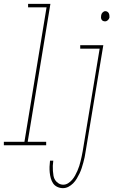

<svg xmlns="http://www.w3.org/2000/svg" viewBox="-65 -755 589 998"><path d="M175 0H-45V-18H62L177 -717H81V-735H197L79 -18H175ZM481 -644Q475 -644 470 -646.5Q465 -649 462.5 -654Q460 -659 460 -665Q460 -671 461 -676Q462 -684 468.5 -690.5Q475 -697 483 -697Q488 -697 493 -694Q498 -691 500.5 -686Q503 -681 503.5 -675Q504 -669 504 -664Q502 -656 495.5 -650Q489 -644 481 -644ZM262 223Q247 223 233 216.5Q219 210 211 198Q203 186 199 171.5Q195 157 193.5 142Q192 127 192.5 111.5Q193 96 195 80H212Q210 93 209.5 106.5Q209 120 210 133Q211 146 213 158.5Q215 171 222 181.5Q229 192 240 198.5Q251 205 264 205Q277 205 289 197.5Q301 190 310 179.5Q319 169 325.5 157Q332 145 337.5 132.5Q343 120 347 107.5Q351 95 354 82Q357 69 360 56Q363 43 365 30L453 -502H352V-520H472L380 33Q378 48 375 62Q372 76 368 90.5Q364 105 359.5 119Q355 133 348.5 146.5Q342 160 334 173.5Q326 187 315 198Q304 209 290.5 216Q277 223 262 223Z"/></svg>

Font: Iosevka Thin Oblique
Style: Regular
Weight: 100
Italic angle: -9°
Monospace: yes
Designer: Belleve Invis
Foundry: Belleve Invis
Version: Version 32.5.0; ttfautohint (v1.8.4)